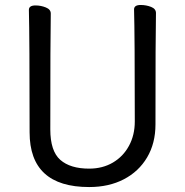

<svg xmlns="http://www.w3.org/2000/svg" viewBox="-20 -735 750 779"><path d="M341.8 23.9Q100.1 23.9 100.1 -198.2Q100.1 -585.9 97.2 -694.8Q97.2 -712.9 124 -712.9Q146 -712.9 166 -704.8Q186 -696.8 186 -680.2Q184.1 -584 184.1 -210Q184.1 -122.1 224.6 -86.4Q265.1 -50.8 341.8 -50.8Q396 -50.8 438 -75.4Q480 -100.1 503.4 -143.6Q526.9 -187 526.9 -242.2Q526.9 -595.2 523.9 -696.8Q523.9 -714.8 550.8 -714.8Q573.2 -714.8 593 -707Q612.8 -699.2 612.8 -682.1Q610.8 -594.2 610.8 -230Q610.8 -153.8 576.9 -96.4Q543 -39.1 482.4 -7.6Q421.9 23.9 341.8 23.9Z"/></svg>

Font: LXGW WenKai Screen
Style: Regular
Weight: 400
Designer: LXGW / Fontworks Inc.
Foundry: LXGW / Fontworks Inc.
Version: Version 1.510;January 18,2025